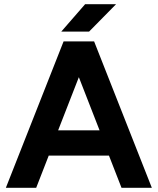

<svg xmlns="http://www.w3.org/2000/svg" viewBox="-20 -898 754 918"><path d="M8 0 284 -700H430L706 0H561L501 -154H213L153 0ZM258 -275H456L357 -529ZM273 -747 387 -878H535L406 -747Z"/></svg>

Font: Figtree Light
Style: Bold
Weight: 700
Version: Version 2.002